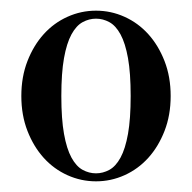

<svg xmlns="http://www.w3.org/2000/svg" viewBox="-20 -730 360 360"><path d="M160 -695Q147 -695 135 -688.5Q123 -682 114 -665.5Q105 -649 100 -621Q95 -593 95 -550Q95 -507 100 -479Q105 -451 114 -434.5Q123 -418 135 -411.5Q147 -405 160 -405Q173 -405 185 -411.5Q197 -418 206 -434.5Q215 -451 220 -479Q225 -507 225 -550Q225 -593 220 -621Q215 -649 206 -665.5Q197 -682 185 -688.5Q173 -695 160 -695ZM160 -710Q188 -710 213.5 -698.5Q239 -687 258 -666Q277 -645 288.5 -615.5Q300 -586 300 -550Q300 -514 288.5 -484.5Q277 -455 258 -434Q239 -413 213.5 -401.5Q188 -390 160 -390Q132 -390 106.5 -401.5Q81 -413 62 -434Q43 -455 31.5 -484.5Q20 -514 20 -550Q20 -586 31.5 -615.5Q43 -645 62 -666Q81 -687 106.5 -698.5Q132 -710 160 -710Z"/></svg>

Font: Oranienbaum
Style: Regular
Weight: 400
Designer: Oleg Pospelov and Jovanny Lemonad
Foundry: Oleg Pospelov and jovanny Lemonad
Version: Version 1.001; ttfautohint (v0.91) -l 8 -r 50 -G 200 -x 0 -w